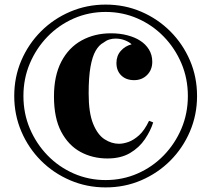

<svg xmlns="http://www.w3.org/2000/svg" viewBox="-20 -802 921 836"><path d="M440 -782Q523 -782 595 -751Q667 -720 721.5 -665.5Q776 -611 807 -539Q838 -467 838 -384Q838 -302 807 -229.5Q776 -157 721.5 -102.5Q667 -48 595 -17Q523 14 440 14Q358 14 285.5 -17Q213 -48 158.5 -102.5Q104 -157 73 -229.5Q42 -302 42 -384Q42 -467 73 -539Q104 -611 158.5 -665.5Q213 -720 285.5 -751Q358 -782 440 -782ZM463 -657Q503 -657 536 -648Q569 -639 590 -625Q614 -610 628.5 -586.5Q643 -563 643 -533Q643 -498 620.5 -475.5Q598 -453 564 -453Q529 -453 508 -473.5Q487 -494 487 -528Q487 -559 506 -580.5Q525 -602 553 -609Q543 -619 524 -626.5Q505 -634 483 -634Q469 -634 456 -630Q443 -626 430 -616Q411 -606 396.5 -581Q382 -556 374 -511Q366 -466 366 -395Q366 -311 385.5 -263Q405 -215 435.5 -195.5Q466 -176 498 -176Q517 -176 539.5 -184Q562 -192 585.5 -213Q609 -234 629 -276L647 -269Q636 -233 611 -196Q586 -159 546 -135.5Q506 -112 448 -112Q383 -112 330.5 -140.5Q278 -169 246.5 -228.5Q215 -288 215 -382Q215 -472 247 -533.5Q279 -595 335.5 -626Q392 -657 463 -657ZM440 -750Q366 -750 301 -721.5Q236 -693 187 -642.5Q138 -592 110 -526Q82 -460 82 -384Q82 -308 110 -242Q138 -176 187 -125.5Q236 -75 301 -46.5Q366 -18 440 -18Q514 -18 579 -46.5Q644 -75 693 -125.5Q742 -176 770 -242Q798 -308 798 -384Q798 -460 770 -526Q742 -592 693 -642.5Q644 -693 579 -721.5Q514 -750 440 -750Z"/></svg>

Font: Playfair Display
Style: Bold
Weight: 700
Designer: Claus Eggers Sørensen
Foundry: Claus Eggers Sørensen
Version: Version 1.203